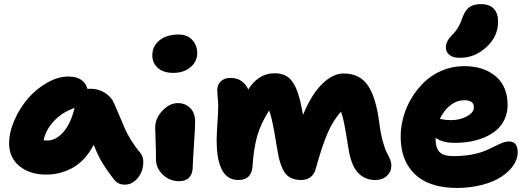

<svg xmlns="http://www.w3.org/2000/svg" viewBox="-20 -883 2600 946"><path d="M207 -22.9Q126 -22.9 75.4 -64.9Q24.9 -106.9 24.9 -175.8Q24.9 -231 51 -290.8Q77.1 -350.6 117.7 -397.7Q158.2 -444.8 211.9 -475.3Q265.6 -505.9 316.9 -505.9Q393.6 -505.9 411.1 -444.8Q416 -445.8 424.8 -445.8Q466.3 -445.8 498 -425Q529.8 -404.3 543 -372.1Q553.7 -348.6 570.6 -307.6Q587.4 -266.6 597.4 -244.6Q607.4 -222.7 627.2 -190.4Q647 -158.2 671.9 -128.9Q685.5 -112.8 686 -86.2Q686.5 -59.6 676.3 -34.7Q666 -9.8 644.3 8.5Q622.6 26.9 595.2 26.9Q562.5 26.9 543.9 3.9Q508.3 -41 484.6 -80.1Q460.9 -119.1 441.9 -169.9Q420.9 -129.4 393.3 -100.1Q365.7 -70.8 334.7 -54.4Q303.7 -38.1 272.2 -30.5Q240.7 -22.9 207 -22.9ZM213.9 -190.9Q255.9 -190.9 292.5 -232.7Q329.1 -274.4 347.2 -351.1Q288.1 -331.1 246.8 -287.6Q205.6 -244.1 194.8 -191.9Q200.7 -190.9 213.9 -190.9Z M833.5 -523.9Q785.2 -523.9 757.8 -548.1Q730.5 -572.3 730.5 -610.8Q730.5 -656.2 766.4 -684.6Q802.2 -712.9 859.4 -712.9Q903.3 -712.9 927.5 -686Q951.7 -659.2 951.7 -622.1Q951.7 -579.6 918.5 -551.8Q885.3 -523.9 833.5 -523.9ZM862.8 9.8Q815.9 9.8 782.2 -22.5Q748.5 -54.7 748.5 -98.1Q748.5 -146.5 746.6 -191.7Q744.6 -236.8 744.6 -252.9Q744.6 -299.8 780 -337.4Q815.4 -375 856.4 -375Q892.6 -375 916.7 -351.3Q940.9 -327.6 941.4 -284.2Q941.9 -263.2 935.8 -172.6Q929.7 -82 929.7 -62Q929.7 -27.8 912.6 -9Q895.5 9.8 862.8 9.8Z M1154.3 3.9Q1123.5 3.9 1101.8 -12.2Q1080.1 -28.3 1068.6 -56.9Q1057.1 -85.4 1052.2 -117.9Q1047.4 -150.4 1047.4 -189.9Q1047.4 -218.8 1051.3 -276.4Q1055.2 -334 1055.2 -361.8Q1055.2 -376 1052.7 -401.9Q1050.3 -427.7 1050.3 -439Q1050.3 -464.4 1067.4 -481.7Q1084.5 -499 1115.2 -499Q1148.4 -499 1170.4 -483.2Q1192.4 -467.3 1203.1 -441.9Q1225.1 -478.5 1258.1 -500.2Q1291 -522 1331.1 -522Q1359.9 -522 1380.6 -513.4Q1401.4 -504.9 1415.8 -486.6Q1430.2 -468.3 1439.7 -446Q1449.2 -423.8 1458 -390.1Q1467.8 -346.7 1473.1 -316.9Q1513.2 -415.5 1566.2 -468.3Q1619.1 -521 1673.3 -521Q1752.4 -521 1792.7 -461.7Q1833 -402.3 1849.1 -275.9Q1855.5 -224.6 1866 -186.5Q1876.5 -148.4 1885.5 -132.1Q1894.5 -115.7 1901.4 -99.4Q1908.2 -83 1908.2 -67.9Q1908.2 -37.1 1886.5 -16.6Q1864.7 3.9 1828.1 3.9Q1776.4 3.9 1742.7 -33Q1709 -69.8 1696.3 -154.8Q1683.6 -235.4 1676.3 -272.2Q1668.9 -309.1 1660.2 -333Q1620.6 -288.6 1594 -226.8Q1567.4 -165 1538.1 -60.1Q1523.9 3.9 1463.4 3.9Q1408.7 3.9 1383.3 -32.2Q1357.9 -68.4 1345.2 -152.8Q1335 -213.4 1330.6 -238.3Q1326.2 -263.2 1319.8 -291.3Q1313.5 -319.3 1306.2 -338.9Q1265.6 -275.9 1247.8 -214.6Q1230 -153.3 1224.1 -63Q1219.2 3.9 1154.3 3.9Z M2246.1 -598.1Q2212.4 -598.1 2194.6 -612.1Q2176.8 -626 2176.8 -649.9Q2176.8 -679.7 2207 -710Q2227.1 -730 2238.3 -749.8Q2249.5 -769.5 2260.7 -801.8Q2273.9 -835.4 2294.9 -849.1Q2315.9 -862.8 2349.1 -862.8Q2390.1 -862.8 2412.1 -840.8Q2434.1 -818.8 2434.1 -775.9Q2434.1 -704.1 2377 -651.1Q2319.8 -598.1 2246.1 -598.1ZM2231 43Q2174.3 43 2128.2 30.8Q2082 18.6 2050 -3.7Q2018.1 -25.9 1996.3 -57.4Q1974.6 -88.9 1964.4 -127Q1954.1 -165 1954.1 -210Q1954.1 -258.8 1968 -308.3Q1981.9 -357.9 2009.3 -402.3Q2036.6 -446.8 2073.5 -481.4Q2110.4 -516.1 2160.4 -536.6Q2210.4 -557.1 2266.1 -557.1Q2363.8 -557.1 2422.4 -507.1Q2481 -457 2481 -366.2Q2481 -328.1 2466.8 -296.6Q2452.6 -265.1 2428 -243.7Q2403.3 -222.2 2370.1 -207.5Q2336.9 -192.9 2299.3 -186Q2261.7 -179.2 2220.7 -179.2Q2160.6 -179.2 2126 -204.1V-200.2Q2126 -153.8 2145.8 -133.8Q2165.5 -113.8 2214.8 -113.8Q2261.7 -113.8 2301.8 -121.1Q2341.8 -128.4 2367.7 -139.2Q2393.6 -149.9 2414.6 -160.6Q2435.5 -171.4 2453.9 -178.7Q2472.2 -186 2487.8 -186Q2530.8 -186 2530.8 -131.8Q2530.8 -99.6 2509.5 -68.4Q2488.3 -37.1 2450.4 -12.2Q2412.6 12.7 2355.2 27.8Q2297.9 43 2231 43ZM2269 -389.2Q2230.5 -389.2 2198.5 -363.8Q2166.5 -338.4 2147 -296.9Q2175.3 -291 2202.1 -291Q2245.6 -291 2280.3 -309.8Q2314.9 -328.6 2314.9 -354Q2314.9 -389.2 2269 -389.2Z"/></svg>

Font: Shantell Sans Irregular
Style: Regular
Weight: 800
Designer: Stephen Nixon, Anya Danilova, Shantell Martin
Foundry: Arrow Type
Version: Version 1.006;[9816181b4]